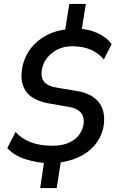

<svg xmlns="http://www.w3.org/2000/svg" viewBox="-20 -840 589 975"><path d="M184 115 206 -32 228 -11Q169 -13 111 -31Q53 -49 17 -88L59 -170Q90 -135 136.5 -117.5Q183 -100 244 -100Q293 -100 326 -113.5Q359 -127 377.5 -150Q396 -173 403 -202Q409 -232 400.5 -252Q392 -272 371.5 -283.5Q351 -295 320 -299L227 -315Q176 -324 142 -347Q108 -370 95.5 -410Q83 -450 95 -507Q107 -557 138 -596.5Q169 -636 217.5 -661.5Q266 -687 328 -692L309 -677L332 -820H416L393 -677L375 -694Q424 -694 471.5 -673.5Q519 -653 547 -616L507 -538Q481 -570 441.5 -587.5Q402 -605 347 -605Q289 -605 247 -573Q205 -541 194 -493Q185 -450 203 -426Q221 -402 274 -394L365 -379Q448 -366 484 -318Q520 -270 504 -188Q492 -139 460 -101.5Q428 -64 378.5 -41.5Q329 -19 267 -13L291 -32L268 115Z"/></svg>

Font: Nunito Sans 7pt SemiCondensed SemiBold
Style: Italic
Weight: 600
Width: 4
Italic angle: -9°
Designer: Vernon Adams
Foundry: Vernon Adams
Version: Version 3.101;gftools[0.9.27]